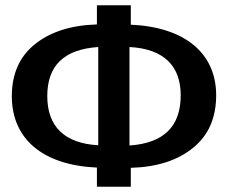

<svg xmlns="http://www.w3.org/2000/svg" viewBox="-20 -711 868 731"><path d="M803 -348C803 -509 683 -608 478 -617V-691H349V-618C249 -615 170 -589 112 -542C54 -495 25 -429 25 -345C25 -181 144 -82 349 -73V0H478V-72C579 -75 658 -101 716 -149C774 -196 803 -263 803 -348ZM160 -345C160 -460 222 -523 354 -532V-158C225 -165 160 -230 160 -345ZM473 -532C604 -525 668 -460 668 -348C668 -229 603 -166 473 -157Z"/></svg>

Font: Fira Sans Medium
Style: Regular
Weight: 500
Designer: Carrois Corporate & Edenspiekermann AG
Foundry: Carrois Corporate GbR & Edenspiekermann AG
Version: Version 4.203